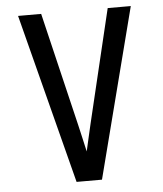

<svg xmlns="http://www.w3.org/2000/svg" viewBox="-53 -781 705 828"><g transform="rotate(-5 300.0 -367.5)"><path d="M245 0 182 -245 56 -735H156L273 -245Q280 -216 286.5 -186.5Q293 -157 300 -127Q307 -157 313.5 -186.5Q320 -216 327 -245L444 -735H544L418 -245L355 0Z"/></g></svg>

Font: Iosevka Fixed Medium Extended
Style: Regular
Weight: 500
Width: 7
Monospace: yes
Designer: Belleve Invis
Foundry: Belleve Invis
Version: Version 24.1.1; ttfautohint (v1.8.4)